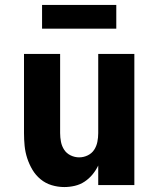

<svg xmlns="http://www.w3.org/2000/svg" viewBox="-20 -748 640 776"><path d="M240 8Q214 8 189 0.5Q164 -7 144 -23.5Q124 -40 111 -62Q98 -84 90 -108.5Q82 -133 79.5 -158.5Q77 -184 77 -210V-530H223V-210Q223 -192 226.5 -174.5Q230 -157 239.5 -142.5Q249 -128 265.5 -120Q282 -112 300 -112Q318 -112 334.5 -120Q351 -128 360.5 -142.5Q370 -157 373.5 -174.5Q377 -192 377 -210V-530H523V0H377V-79Q368 -60 354 -43Q340 -26 322 -14Q304 -2 282.5 3Q261 8 240 8ZM150 -632V-728H450V-632Z"/></svg>

Font: Iosevka Curly Heavy Extended
Style: Regular
Weight: 900
Width: 7
Monospace: yes
Designer: Belleve Invis
Foundry: Belleve Invis
Version: Version 11.1.0; ttfautohint (v1.8.3)